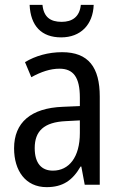

<svg xmlns="http://www.w3.org/2000/svg" viewBox="-20 -761 500 791"><path d="M366 -741H313C308 -691 277 -671 234 -671C187 -671 160 -691 155 -741H102C106 -654 151 -607 232 -607C312 -607 363 -659 366 -741ZM236 -546C179 -546 126 -531 83 -505L109 -443C149 -465 187 -478 225 -478C282 -478 309 -443 309 -359V-324L239 -321C107 -316 38 -256 38 -150C38 -58 85 10 172 10C239 10 279 -18 312 -75H315L329 0H391V-363C391 -483 345 -546 236 -546ZM252 -262 309 -265V-213C309 -113 264 -58 198 -58C152 -58 123 -87 123 -151C123 -220 160 -258 252 -262Z"/></svg>

Font: Noto Sans Sinhala Condensed
Style: Regular
Weight: 400
Width: 3
Designer: Jelle Bosma - Monotype Design Team
Foundry: Monotype Imaging Inc.
Version: Version 2.006